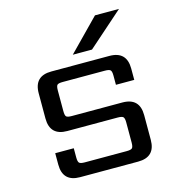

<svg xmlns="http://www.w3.org/2000/svg" viewBox="-102 -763 780 850"><g transform="rotate(-15 288.0 -337.5)"><path d="M270 -532 410 -675H520L358 -532ZM421 -89V-181Q421 -200 415.5 -206Q410 -212 390 -212H159Q80 -212 80 -291V-406Q80 -485 159 -485H425Q504 -485 504 -406V-354H420V-396Q420 -416 414 -421.5Q408 -427 389 -427H196Q176 -427 170.5 -421.5Q165 -416 165 -396V-302Q165 -282 170.5 -276.5Q176 -271 196 -271H427Q506 -271 506 -192V-79Q506 0 427 0H161Q82 0 82 -79V-131H167V-89Q167 -70 172.5 -64Q178 -58 198 -58H390Q410 -58 415.5 -64Q421 -70 421 -89Z"/></g></svg>

Font: Sarpanch
Style: Regular
Weight: 400
Designer: Manushi Parikh (Devanagari and Latin), Jyotish Sonowal (Devanagari)
Foundry: Indian Type Foundry
Version: Version 2.004;PS 1.0;hotconv 1.0.78;makeotf.lib2.5.61930; tt